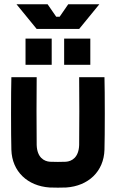

<svg xmlns="http://www.w3.org/2000/svg" viewBox="-20 -860 540 895"><path d="M467 -500H349C350 -468 350 -216 349 -184C347 -126 315 -108 287 -106C269 -105 231 -105 213 -106C185 -108 153 -126 151 -184C150 -216 150 -468 151 -500H33C31 -437 31 -225 33 -162C36 -60 109 7 211 14C229 15 271 15 289 14C391 7 464 -60 467 -162C469 -225 469 -437 467 -500ZM57 -840 151 -725H349L443 -840H298L258 -782H242L202 -840ZM99 -558H221V-680H99ZM279 -558H401V-680H279Z"/></svg>

Font: Fervojo
Style: Bold
Weight: 700
Designer: kohakuno
Version: ver.1.0